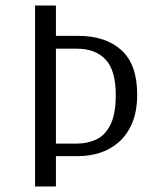

<svg xmlns="http://www.w3.org/2000/svg" viewBox="-20 -670 554 690"><path d="M106 0V-650H181V-541H262Q360 -541 416.5 -489.5Q473 -438 473 -331Q473 -269 454.5 -226.5Q436 -184 405.5 -158Q375 -132 338 -120.5Q301 -109 263 -109H181V0ZM181 -154H257Q295 -154 326.5 -169Q358 -184 377 -222Q396 -260 396 -328Q396 -418 359 -456.5Q322 -495 257 -495H181Z"/></svg>

Font: Arsenal SC
Style: Regular
Weight: 400
Designer: Andrij Shevchenko
Foundry: Stairsfor
Version: Version 2.001; ttfautohint (v1.8.4.7-5d5b)